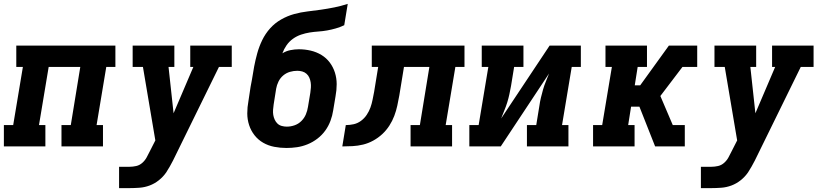

<svg xmlns="http://www.w3.org/2000/svg" viewBox="-21 -755 4241 990"><path d="M-1 0V-110H47L97 -410H63V-520H574V-410H527L477 -110H510V0H296V-110H344L393 -410H230L180 -110H213V0Z M593 215V105H646Q664 105 681.5 101Q699 97 713 84.5Q727 72 735.5 56Q744 40 752 24L780 -31L716 -410H663V-520H878V-410H848L874 -171L976 -410H960V-520H1174V-410H1108L871 73Q863 88 854.5 103.5Q846 119 836 134Q820 157 798 174.5Q776 192 750.5 201.5Q725 211 698.5 213Q672 215 646 215Z M1456 8Q1424 8 1393 2Q1362 -4 1336 -19Q1310 -34 1291.5 -57.5Q1273 -81 1263.5 -110Q1254 -139 1254 -170.5Q1254 -202 1260 -234L1271 -307Q1273 -316 1274.5 -325.5Q1276 -335 1278 -344Q1283 -378 1289.5 -412Q1296 -446 1305.5 -480.5Q1315 -515 1331 -548Q1347 -581 1371.5 -608.5Q1396 -636 1428.5 -654.5Q1461 -673 1495.5 -682.5Q1530 -692 1564.5 -696Q1599 -700 1634 -705Q1669 -710 1703.5 -717Q1738 -724 1772 -735L1754 -625Q1733 -615 1710.5 -608.5Q1688 -602 1665.5 -598Q1643 -594 1620.5 -592.5Q1598 -591 1576 -587.5Q1554 -584 1531.5 -576.5Q1509 -569 1489.5 -555Q1470 -541 1456.5 -521.5Q1443 -502 1435 -480Q1454 -492 1476.5 -496.5Q1499 -501 1520 -501Q1551 -501 1581 -494Q1611 -487 1636.5 -471.5Q1662 -456 1679.5 -432.5Q1697 -409 1706 -380.5Q1715 -352 1715 -321Q1715 -290 1709 -258L1697 -186Q1693 -159 1683 -132Q1673 -105 1656 -81.5Q1639 -58 1615.5 -40Q1592 -22 1565 -11Q1538 0 1510.5 4Q1483 8 1456 8ZM1458 -102Q1478 -102 1498 -109Q1518 -116 1533 -131Q1548 -146 1556 -165Q1564 -184 1567 -204L1579 -276Q1581 -290 1582 -303.5Q1583 -317 1581 -330Q1579 -343 1574 -354.5Q1569 -366 1559.5 -374.5Q1550 -383 1537.5 -386.5Q1525 -390 1512 -390Q1493 -390 1474 -384.5Q1455 -379 1439.5 -366Q1424 -353 1415 -334.5Q1406 -316 1403 -298L1390 -216Q1388 -203 1387 -189Q1386 -175 1388 -162.5Q1390 -150 1395.5 -138Q1401 -126 1410 -117.5Q1419 -109 1432 -105.5Q1445 -102 1458 -102Z M1744 0 1762 -110Q1782 -110 1802.5 -114.5Q1823 -119 1840.5 -132Q1858 -145 1870 -163Q1882 -181 1889 -200.5Q1896 -220 1900 -240.5Q1904 -261 1908 -281L1929 -410H1896V-520H2374V-410H2327L2277 -110H2310V0H2096V-110H2144L2193 -410H2062L2038 -263Q2033 -236 2027.5 -210Q2022 -184 2012 -157.5Q2002 -131 1986.5 -107Q1971 -83 1950 -63.5Q1929 -44 1903.5 -30Q1878 -16 1851 -9.5Q1824 -3 1797 -1.5Q1770 0 1744 0Z M2399 0V-110H2447L2497 -410H2463V-520H2678V-410H2630L2614 -312Q2610 -290 2605.5 -269Q2601 -248 2594.5 -227Q2588 -206 2579.5 -185.5Q2571 -165 2563 -144L2813 -520H2974V-410H2927L2877 -110H2910V0H2696V-110H2744L2760 -208Q2763 -230 2768 -251Q2773 -272 2779 -293Q2785 -314 2793.5 -334.5Q2802 -355 2810 -376L2561 0Z M3037 0V-110H3084L3134 -410H3101V-520H3315V-410H3267L3252 -315H3280L3428 -520H3574V-410H3498L3384 -260L3448 -110H3510V0H3357L3276 -205H3233L3218 -110H3251V0Z M3593 215V105H3646Q3664 105 3681.5 101Q3699 97 3713 84.5Q3727 72 3735.5 56Q3744 40 3752 24L3780 -31L3716 -410H3663V-520H3878V-410H3848L3874 -171L3976 -410H3960V-520H4174V-410H4108L3871 73Q3863 88 3854.5 103.5Q3846 119 3836 134Q3820 157 3798 174.5Q3776 192 3750.5 201.5Q3725 211 3698.5 213Q3672 215 3646 215Z"/></svg>

Font: Iosevka Etoile XBdObl
Style: Regular
Weight: 800
Italic angle: -9°
Designer: Belleve Invis
Foundry: Belleve Invis
Version: Version 15.5.2; ttfautohint (v1.8.4)